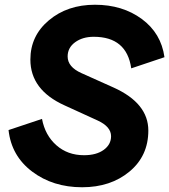

<svg xmlns="http://www.w3.org/2000/svg" viewBox="-20 -777 713 809"><path d="M326 12Q203 12 115.5 -54Q28 -120 16 -229L157 -276Q170 -207 217.5 -165Q265 -123 334 -123Q386 -123 417 -145.5Q448 -168 448 -203Q448 -243 392 -269L252 -333Q108 -398 108 -526Q108 -626 186 -691.5Q264 -757 380 -757Q496 -757 577.5 -697Q659 -637 673 -536L533 -489Q514 -622 375 -622Q328 -622 296.5 -599Q265 -576 265 -539Q265 -495 323 -469L459 -408Q605 -342 605 -227Q605 -120 525.5 -54Q446 12 326 12Z"/></svg>

Font: Plus Jakarta Display
Style: Bold Italic
Weight: 700
Italic angle: -12°
Designer: Gumpita Rahayu
Foundry: Tokotype Studio
Version: Version 1.000;hotconv 1.0.109;makeotfexe 2.5.65596